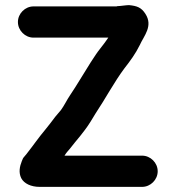

<svg xmlns="http://www.w3.org/2000/svg" viewBox="-20 -688 685 750"><path d="M111 -541H403L389 -521L369 -495C360 -484 349 -467 334 -444C304 -397 282 -358 253 -315C242 -299 230 -274 218 -258L196 -232C189 -223 183 -215 177 -207L158 -183C131 -151 110 -120 84 -87L74 -75C71 -72 68 -67 65 -58C57 -38 52 -14 63 8C74 29 101 42 135 42H535C568 42 596 14 596 -19C596 -52 568 -80 535 -80H232C238 -90 245 -98 253 -107L272 -131C286 -147 299 -164 312 -181C326 -199 342 -226 354 -246C389 -298 427 -369 466 -421C488 -449 510 -479 526 -512C542 -548 579 -586 548 -634C532 -659 515 -665 484 -668C472 -668 450 -664 438 -664C437 -663 435 -663 433 -663H111C78 -663 50 -635 50 -602C50 -569 78 -541 111 -541Z"/></svg>

Font: Electronic
Style: Ti
Weight: 900
Version: Version 1.011